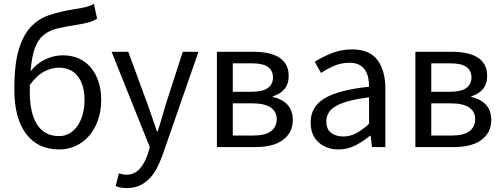

<svg xmlns="http://www.w3.org/2000/svg" viewBox="-20 -750 2564 979"><path d="M282 12Q173 12 113 -67.5Q53 -147 53 -295Q53 -418 74.5 -493Q96 -568 136 -611.5Q176 -655 232.5 -673.5Q289 -692 358 -703Q378 -706 392 -708.5Q406 -711 417.5 -714Q429 -717 438.5 -721Q448 -725 459 -730L475 -655Q455 -642 430.5 -635.5Q406 -629 375 -624Q316 -615 273.5 -605Q231 -595 202.5 -571.5Q174 -548 158 -505Q142 -462 136 -387Q168 -427 211.5 -447.5Q255 -468 301 -468Q344 -468 380 -452.5Q416 -437 441.5 -407.5Q467 -378 481.5 -336Q496 -294 496 -241Q496 -183 479 -136Q462 -89 433 -56Q404 -23 365 -5.5Q326 12 282 12ZM282 -56Q310 -56 333.5 -69.5Q357 -83 374.5 -107.5Q392 -132 401.5 -166Q411 -200 411 -241Q411 -316 377 -360.5Q343 -405 280 -405Q245 -405 207 -386Q169 -367 132 -317V-279Q132 -173 169.5 -114.5Q207 -56 282 -56Z M627 209Q610 209 596 206.5Q582 204 570 199L586 134Q594 136 604 138.5Q614 141 623 141Q665 141 691.5 111.5Q718 82 733 37L744 1L549 -486H634L733 -217Q744 -185 756.5 -149.5Q769 -114 780 -80H784Q795 -113 805 -149Q815 -185 825 -217L912 -486H992L809 40Q796 76 780 107Q764 138 742 160.5Q720 183 692 196Q664 209 627 209Z M1086 0V-486H1273Q1313 -486 1346 -479Q1379 -472 1402.5 -457.5Q1426 -443 1439 -419.5Q1452 -396 1452 -363Q1452 -322 1430.5 -296Q1409 -270 1371 -259V-256Q1392 -251 1410.5 -242Q1429 -233 1443 -219Q1457 -205 1465 -185Q1473 -165 1473 -139Q1473 -103 1458.5 -77Q1444 -51 1418.5 -33.5Q1393 -16 1358 -8Q1323 0 1281 0ZM1167 -282H1259Q1320 -282 1346 -301.5Q1372 -321 1372 -355Q1372 -389 1347 -408Q1322 -427 1265 -427H1167ZM1167 -59H1272Q1332 -59 1361.5 -81Q1391 -103 1391 -144Q1391 -181 1360 -202Q1329 -223 1267 -223H1167Z M1706 12Q1645 12 1604.5 -24Q1564 -60 1564 -126Q1564 -206 1635 -248.5Q1706 -291 1862 -308Q1862 -331 1857.5 -353Q1853 -375 1842 -392Q1831 -409 1811.5 -419.5Q1792 -430 1762 -430Q1720 -430 1683 -414Q1646 -398 1617 -378L1585 -435Q1619 -457 1668 -477.5Q1717 -498 1776 -498Q1865 -498 1905 -443.5Q1945 -389 1945 -298V0H1877L1870 -58H1867Q1832 -29 1792 -8.5Q1752 12 1706 12ZM1730 -54Q1765 -54 1796 -70.5Q1827 -87 1862 -119V-254Q1801 -246 1759.5 -235Q1718 -224 1692.5 -209Q1667 -194 1655.5 -174.5Q1644 -155 1644 -132Q1644 -90 1669 -72Q1694 -54 1730 -54Z M2098 0V-486H2285Q2325 -486 2358 -479Q2391 -472 2414.5 -457.5Q2438 -443 2451 -419.5Q2464 -396 2464 -363Q2464 -322 2442.5 -296Q2421 -270 2383 -259V-256Q2404 -251 2422.5 -242Q2441 -233 2455 -219Q2469 -205 2477 -185Q2485 -165 2485 -139Q2485 -103 2470.5 -77Q2456 -51 2430.5 -33.5Q2405 -16 2370 -8Q2335 0 2293 0ZM2179 -282H2271Q2332 -282 2358 -301.5Q2384 -321 2384 -355Q2384 -389 2359 -408Q2334 -427 2277 -427H2179ZM2179 -59H2284Q2344 -59 2373.5 -81Q2403 -103 2403 -144Q2403 -181 2372 -202Q2341 -223 2279 -223H2179Z"/></svg>

Font: Pinyin1712
Style: Regular
Weight: 400
Version: Version 1